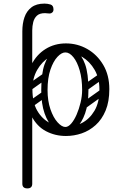

<svg xmlns="http://www.w3.org/2000/svg" viewBox="-20 -746 677 1066"><path d="M346 -505Q410 -505 464.5 -474Q519 -443 553 -386Q587 -329 587 -251Q587 -182 566.5 -132.5Q546 -83 511 -51.5Q476 -20 433.5 -5.5Q391 9 346 9Q286 9 235.5 -17.5Q185 -44 155 -101.5Q125 -159 125 -251Q125 -329 154 -386Q183 -443 233 -474Q283 -505 346 -505ZM346 -455Q298 -455 255.5 -429.5Q213 -404 186.5 -358Q160 -312 160 -250Q160 -177 187 -131Q214 -85 257 -63Q300 -41 346 -41Q392 -41 434.5 -63Q477 -85 504.5 -131Q532 -177 532 -250Q532 -312 505.5 -358Q479 -404 437 -429.5Q395 -455 346 -455ZM132 -500Q159 -500 159 -474V274Q159 300 132 300Q104 300 104 274V-474Q104 -500 132 -500ZM159 -412H104V-572Q104 -616 116 -650.5Q128 -685 155 -705.5Q182 -726 227 -726Q244 -726 260.5 -721Q277 -716 277 -693Q277 -683 270.5 -677Q264 -671 256 -671Q250 -671 242 -672Q234 -673 230 -673Q200 -673 185 -659Q170 -645 164.5 -623Q159 -601 159 -577ZM430 -150Q420 -165 434 -174L534 -245Q548 -256 558 -241Q568 -227 555 -217L455 -145Q450 -141 442.5 -142Q435 -143 430 -150ZM446 -255Q437 -269 450 -279L527 -333Q542 -343 551 -329Q562 -314 548 -305L471 -250Q466 -246 458.5 -247Q451 -248 446 -255ZM133 -157Q123 -172 137 -181L214 -235Q229 -245 238 -231Q249 -216 235 -207L158 -152Q152 -148 145 -149Q138 -150 133 -157ZM133 -255Q123 -270 137 -279L214 -333Q229 -343 238 -329Q249 -314 235 -305L158 -250Q152 -246 145 -247Q138 -248 133 -255ZM340 -7Q306 -9 276 -36.5Q246 -64 227.5 -116.5Q209 -169 209 -245Q209 -338 227.5 -389Q246 -440 276 -460.5Q306 -481 340 -481L343 -455Q322 -455 299 -430.5Q276 -406 260 -359.5Q244 -313 244 -246Q244 -186 260 -139.5Q276 -93 299.5 -67Q323 -41 343 -41ZM340 -7 343 -41Q359 -41 375.5 -60Q392 -79 405.5 -110Q419 -141 427.5 -177Q436 -213 436 -246Q436 -308 422.5 -355Q409 -402 387.5 -428.5Q366 -455 343 -455L340 -481Q374 -481 404 -460.5Q434 -440 452.5 -389Q471 -338 471 -245Q471 -169 452.5 -116.5Q434 -64 404 -36.5Q374 -9 340 -7Z"/></svg>

Font: Nsibidi Libre Uzo
Style: Regular
Weight: 400
Designer: Oluwaseun Badejo
Version: Version 1.021